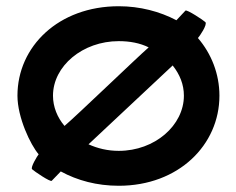

<svg xmlns="http://www.w3.org/2000/svg" viewBox="-20 -590 758 616"><path d="M36 -283C36 -213 78 -125 104 -95C100 -90 77 -53 83 -47C89 -41 142 -5 146 -10L175 -40C228 -11 291 6 361 6C553 6 684 -125 684 -283C684 -353 658 -418 615 -468C620 -473 646 -511 639 -519C633 -525 580 -560 575 -556L546 -525C493 -553 429 -570 361 -570C168 -570 36 -441 36 -283ZM150 -283C150 -378 245 -458 361 -458C396 -458 429 -452 457 -438C419 -405 225 -218 187 -186C164 -213 150 -247 150 -283ZM264 -127 534 -380C557 -351 570 -319 570 -283C570 -188 477 -106 361 -106C325 -106 293 -114 264 -127Z"/></svg>

Font: Ampere
Style: SCExt
Weight: 400
Version: Version 1